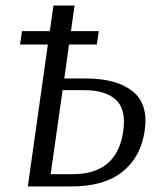

<svg xmlns="http://www.w3.org/2000/svg" viewBox="-20 -670 558 690"><path d="M59 -558H159L172 -650H248L235 -558H335L328 -510H228L211 -388H288Q399 -388 456.5 -342Q514 -296 500 -201Q487 -107 421 -53.5Q355 0 237 0H80L152 -510H52ZM162 -44H241Q401 -44 423 -199Q434 -277 396.5 -311.5Q359 -346 282 -346H205Z"/></svg>

Font: Arsenal SC
Style: Italic
Weight: 400
Italic angle: -9.10001°
Designer: Andrij Shevchenko
Foundry: Stairsfor
Version: Version 2.001; ttfautohint (v1.8.4.7-5d5b)